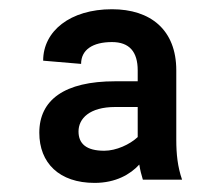

<svg xmlns="http://www.w3.org/2000/svg" viewBox="-20 -742 489 424"><path d="M188.9 -338.1C235.4 -338.1 267.8 -356.9 287.6 -378.6C289.4 -366.8 292.3 -355.5 295.5 -345.2H382.1C372.2 -373.6 369.3 -402 369.3 -433.2V-586.6C369.3 -676.1 312.5 -721.6 227.3 -721.6C134.9 -721.6 75.3 -673.3 75.3 -608L159.1 -600.9C159.1 -632.1 184.7 -649.1 227.3 -649.1C265.6 -649.1 284.1 -627.8 284.1 -586.6V-562.5H234.4C122.2 -562.5 66.8 -521.3 66.8 -448.9C66.8 -382.1 110.8 -338.1 188.9 -338.1ZM153.4 -451.7C153.4 -480.1 177.6 -505.7 234.4 -505.7H284.1V-439.3C266.7 -422.9 236.5 -409.1 210.2 -409.1C170.5 -409.1 153.4 -424.7 153.4 -451.7Z"/></svg>

Font: Margiela Sans
Style: Regular
Weight: 400
Designer: Stefan Endress, Andreas Faust
Version: Version 1.100;FEAKit 1.0